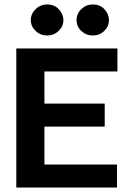

<svg xmlns="http://www.w3.org/2000/svg" viewBox="-20 -840 590 860"><path d="M53 0V-623H506V-520H179V-376H449V-273H179V-103H504V0ZM191 -681Q161 -681 139.5 -701.5Q118 -722 118 -750Q118 -778 139.5 -799Q161 -820 191 -820Q224 -820 244 -798Q264 -776 264 -750Q264 -722 242.5 -701.5Q221 -681 191 -681ZM396 -681Q366 -681 344.5 -701Q323 -721 323 -750Q323 -779 344.5 -799.5Q366 -820 396 -820Q429 -820 448.5 -798Q468 -776 468 -750Q468 -722 447 -701.5Q426 -681 396 -681Z"/></svg>

Font: Inconsolata SemiExpanded ExtraBold
Style: Regular
Weight: 800
Width: 6
Monospace: yes
Designer: Raph Levien, Cyreal, Brenton Simpson
Foundry: Raph Levien, Cyreal, Google
Version: Version 3.001; ttfautohint (v1.8.2.53-6de2)